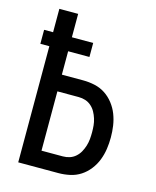

<svg xmlns="http://www.w3.org/2000/svg" viewBox="-111 -812 722 888"><g transform="rotate(15 250.0 -367.5)"><path d="M62 0V-556H19V-623H62V-735H152V-623H254V-556H152V-444H254Q282 -444 309.5 -438Q337 -432 360 -417Q383 -402 400.5 -379.5Q418 -357 428 -331Q438 -305 442 -277.5Q446 -250 446 -222Q446 -194 442 -166.5Q438 -139 428 -113Q418 -87 400.5 -64.5Q383 -42 360 -27Q337 -12 309.5 -6Q282 0 254 0ZM254 -80Q271 -80 286.5 -85Q302 -90 314.5 -101Q327 -112 335 -126.5Q343 -141 348 -157Q353 -173 354.5 -189.5Q356 -206 356 -222Q356 -239 354.5 -255Q353 -271 348 -287Q343 -303 335 -317.5Q327 -332 314.5 -343Q302 -354 286.5 -359Q271 -364 254 -364H152V-80Z"/></g></svg>

Font: Iosevka SS10 Medium
Style: Regular
Weight: 500
Monospace: yes
Designer: Belleve Invis
Foundry: Belleve Invis
Version: Version 28.0.6; ttfautohint (v1.8.4)